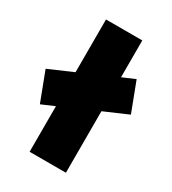

<svg xmlns="http://www.w3.org/2000/svg" viewBox="-181 -835 831 930"><g transform="rotate(30 234.5 -370.0)"><path d="M134 0V-255L62 -224L0 -387L134 -445V-740H337V-534L407 -564L469 -401L337 -344V0Z"/></g></svg>

Font: Lexend Black
Style: Regular
Weight: 900
Designer: Bonnie Shaver-Troup, Thomas Jockin
Foundry: Lexend
Version: Version 1.007; ttfautohint (v1.8.3)